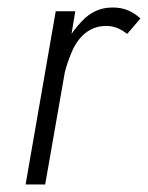

<svg xmlns="http://www.w3.org/2000/svg" viewBox="-20 -490 393 510"><path d="M180 -460H128L48 0H100L152 -297C156 -314 162 -331 169 -348C186 -391 217 -421 261 -421C262 -421 263 -421 264 -421C285 -421 302 -412 318 -400L353 -441C332 -460 309 -470 281 -470C280 -470 279 -470 278 -470C251 -470 228 -461 207 -443C193 -430 181 -416 170 -400Z"/></svg>

Font: Jost Light
Style: Italic
Weight: 300
Italic angle: -5°
Version: Version 3.710